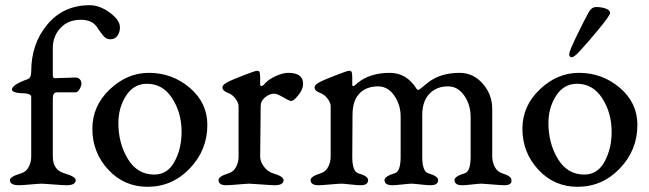

<svg xmlns="http://www.w3.org/2000/svg" viewBox="-20 -710 2493 738"><path d="M325 -690Q363 -690 402 -661.5Q441 -633 441 -605Q441 -586 431.5 -572.5Q422 -559 404 -559Q397 -559 391 -561.5Q385 -564 379.5 -570Q374 -576 370.5 -580.5Q367 -585 360.5 -594.5Q354 -604 352 -607Q333 -634 291 -634Q242 -634 212.5 -602.5Q183 -571 183 -525V-420Q183 -415 185 -412.5Q187 -410 189 -409.5Q191 -409 196.5 -409.5Q202 -410 205 -410L270 -412Q281 -412 287 -405Q293 -398 293 -389Q293 -380 286 -367.5Q279 -355 270 -355H199Q183 -355 183 -332V-108Q183 -57 227 -44Q271 -31 271 -18Q271 2 236 2Q224 2 186 -1Q148 -4 141 -4Q131 -4 97.5 -1Q64 2 53 2Q18 2 18 -18Q18 -31 62 -44Q81 -50 90.5 -68.5Q100 -87 100 -108V-338Q100 -352 58 -352Q49 -352 37.5 -355.5Q26 -359 26 -366Q26 -384 87 -406Q100 -411 100 -435Q100 -542 162 -616Q224 -690 325 -690Z M435 -237Q435 -159 471.5 -99Q508 -39 573 -39Q624 -39 651 -89Q678 -139 678 -203Q678 -276 642 -332Q606 -388 545 -388Q494 -388 464.5 -342Q435 -296 435 -237ZM552 -430Q642 -430 709.5 -372.5Q777 -315 777 -230Q777 -133 709.5 -62.5Q642 8 547 8Q457 8 396 -58Q335 -124 335 -215Q335 -303 402 -366.5Q469 -430 552 -430Z M939 -4Q930 -4 895.5 -1Q861 2 850 2Q820 2 820 -18Q820 -32 859 -44Q878 -50 887.5 -68.5Q897 -87 897 -108V-302Q897 -315 885 -331Q873 -347 856 -353Q835 -361 835 -374Q835 -386 864 -399Q874 -404 917.5 -421Q961 -438 968 -438Q976 -438 978 -432.5Q980 -427 980 -410V-385Q982 -377 988 -380Q994 -383 1000 -391Q1013 -405 1040 -417.5Q1067 -430 1088 -430Q1145 -430 1145 -388Q1145 -361 1115 -331Q1106 -322 1099 -322Q1092 -322 1068.5 -336Q1045 -350 1034 -350Q1016 -350 999 -336Q982 -322 982 -303L980 -108Q980 -89 994.5 -69.5Q1009 -50 1029 -44Q1070 -32 1070 -18Q1070 2 1036 2Q1024 2 985 -1Q946 -4 939 -4Z M1623 -391Q1671 -430 1747 -430Q1799 -430 1835.5 -388.5Q1872 -347 1872 -291V-110Q1872 -88 1881.5 -69Q1891 -50 1910 -44Q1946 -33 1946 -18Q1946 -12 1945 -8.5Q1944 -5 1937.5 -1.5Q1931 2 1919 2Q1907 2 1872.5 -1Q1838 -4 1831 -4Q1821 -4 1794.5 -1Q1768 2 1757 2Q1727 2 1727 -18Q1727 -32 1766 -44Q1789 -50 1789 -108V-261Q1789 -307 1764.5 -342.5Q1740 -378 1702 -378Q1657 -378 1630 -349Q1603 -320 1603 -268V-108Q1603 -51 1626 -44Q1664 -33 1664 -18Q1664 2 1635 2Q1623 2 1596 -1Q1569 -4 1562 -4Q1553 -4 1526 -1Q1499 2 1488 2Q1458 2 1458 -18Q1458 -32 1497 -44Q1520 -50 1520 -108V-261Q1520 -307 1495.5 -342.5Q1471 -378 1433 -378Q1388 -378 1361.5 -350.5Q1335 -323 1335 -268L1334 -108Q1334 -51 1357 -44Q1395 -33 1395 -18Q1395 2 1366 2Q1354 2 1327 -1Q1300 -4 1293 -4Q1283 -4 1249 -1Q1215 2 1204 2Q1174 2 1174 -18Q1174 -32 1213 -44Q1232 -50 1241.5 -68.5Q1251 -87 1251 -108V-302Q1251 -315 1239 -331Q1227 -347 1210 -353Q1189 -361 1189 -374Q1189 -386 1218 -399Q1228 -404 1271.5 -421Q1315 -438 1322 -438Q1330 -438 1332 -432.5Q1334 -427 1334 -410V-385Q1334 -372 1350 -387Q1353 -390 1354 -391Q1402 -430 1478 -430Q1543 -430 1581 -369Q1585 -364 1588 -364Q1591 -364 1623 -391Z M2207 -512Q2187 -490 2177 -490Q2168 -490 2168 -503Q2168 -513 2197.5 -574Q2227 -635 2244 -665Q2255 -683 2271 -683Q2292 -683 2308.5 -677Q2325 -671 2325 -660Q2325 -651 2281.5 -598Q2238 -545 2207 -512ZM2088 -237Q2088 -159 2124.5 -99Q2161 -39 2226 -39Q2277 -39 2304 -89Q2331 -139 2331 -203Q2331 -276 2295 -332Q2259 -388 2198 -388Q2147 -388 2117.5 -342Q2088 -296 2088 -237ZM2205 -430Q2295 -430 2362.5 -372.5Q2430 -315 2430 -230Q2430 -133 2362.5 -62.5Q2295 8 2200 8Q2110 8 2049 -58Q1988 -124 1988 -215Q1988 -303 2055 -366.5Q2122 -430 2205 -430Z"/></svg>

Font: EB Garamond 08
Style: Regular
Weight: 400
Version: Version 0.016 ; ttfautohint (v1.5)